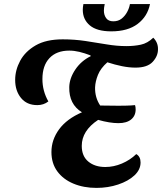

<svg xmlns="http://www.w3.org/2000/svg" viewBox="-20 -895 791 937"><path d="M162 -382Q111 -382 82.5 -417Q54 -452 54 -505Q54 -553 78.5 -598.5Q103 -644 154 -673.5Q205 -703 286 -703Q343 -703 396.5 -695Q450 -687 500 -678.5Q550 -670 597 -670Q635 -670 667.5 -677Q700 -684 728 -711Q752 -687 751 -654Q751 -621 725 -593Q699 -565 641 -565Q610 -565 575.5 -572Q541 -579 504 -591Q471 -562 458 -529.5Q445 -497 444 -468Q443 -419 469 -380Q485 -380 513 -379.5Q541 -379 559 -379Q574 -379 597 -379.5Q620 -380 639 -382Q642 -373 642 -361Q642 -330 620 -312Q598 -294 558 -294Q516 -294 459 -310Q379 -257 379 -183Q379 -133 411 -106.5Q443 -80 494 -80Q535 -80 575 -97Q615 -114 645 -143Q666 -131 666 -102Q666 -67 636 -39Q606 -11 556.5 5.5Q507 22 451 22Q388 22 338 1Q288 -20 259.5 -59Q231 -98 231 -153Q231 -213 268.5 -264Q306 -315 380 -347Q316 -386 318 -470Q319 -513 347.5 -555.5Q376 -598 423 -621L421 -625Q392 -636 367 -642Q342 -648 318 -648Q256 -648 221.5 -611.5Q187 -575 187 -509Q187 -451 216 -400Q193 -382 162 -382ZM523 -742Q453 -742 418.5 -771Q384 -800 384 -847Q384 -860 387 -875H491Q487 -856 487 -843Q487 -822 498 -806.5Q509 -791 533 -791Q557 -791 573.5 -804Q590 -817 600.5 -836.5Q611 -856 614 -875H712Q700 -815 652 -778.5Q604 -742 523 -742Z"/></svg>

Font: Sansita Swashed Medium
Style: Regular
Weight: 500
Designer: Pablo Cosgaya
Foundry: Omnibus-Type
Version: Version 1.003; ttfautohint (v1.8.3)